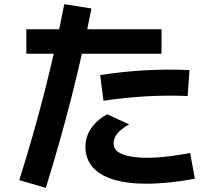

<svg xmlns="http://www.w3.org/2000/svg" viewBox="-20 -841 1040 926"><path d="M201 65 73 28Q142 -191 196 -403Q250 -615 290 -821L421 -800Q339 -379 201 65ZM686 45Q592 45 526 24.5Q460 4 426 -36Q392 -76 392 -133Q392 -162 402.5 -190Q413 -218 436.5 -243.5Q460 -269 497 -290L603 -241Q570 -224 549 -200.5Q528 -177 528 -150Q528 -123 550 -108Q572 -93 609.5 -86.5Q647 -80 692 -80Q735 -80 786.5 -86Q838 -92 897 -103L920 21Q855 33 796.5 39Q738 45 686 45ZM107 -582V-700H759V-582ZM479 -355 463 -479Q573 -496 681 -502Q789 -508 894 -503L885 -378Q787 -382 686 -376.5Q585 -371 479 -355Z"/></svg>

Font: Murecho Thin SemiBold
Style: Regular
Weight: 600
Version: Version 1.010